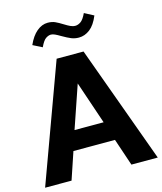

<svg xmlns="http://www.w3.org/2000/svg" viewBox="-134 -1029 952 1127"><g transform="rotate(-15 341.5 -466.0)"><path d="M214.8 -165H467.3L522.9 0H683.1L423.3 -713.9H259.8L-1.5 0H159.2ZM252.9 -282.2 341.8 -541.5 429.7 -282.2ZM142.6 -828.1 198.7 -799.8Q216.3 -837.9 232.7 -848.6Q249 -859.4 263.7 -859.4Q274.4 -859.4 288.1 -853Q301.8 -846.7 318.8 -836.4Q352.5 -816.9 373.5 -808.3Q394.5 -799.8 418.9 -799.8Q455.1 -799.8 486.3 -824Q517.6 -848.1 539.6 -901.9L483.4 -931.6Q466.8 -896 450 -884Q433.1 -872.1 416.5 -872.1Q401.4 -872.1 386.5 -879.2Q371.6 -886.2 353 -897.9Q327.1 -914.1 307.9 -922.9Q288.6 -931.6 263.2 -931.6Q228 -931.6 196.5 -905.3Q165 -878.9 142.6 -828.1Z"/></g></svg>

Font: Estedad-FD-VF Thin
Style: Regular
Weight: 100
Designer: Amin Abedi
Version: Version 5.0